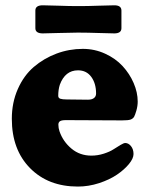

<svg xmlns="http://www.w3.org/2000/svg" viewBox="-20 -684 561 721"><path d="M269 -561.5Q241.7 -561.5 200 -560.1Q158.2 -558.6 140.6 -558.6Q112.8 -558.6 112.8 -578.1V-644.5Q112.8 -664.1 140.6 -664.1Q158.2 -664.1 200 -662.6Q241.7 -661.1 269 -661.1H279.3Q308.6 -661.1 350.3 -662.6Q392.1 -664.1 409.2 -664.1Q436 -664.1 436 -644.5V-578.1Q436 -558.6 409.2 -558.6Q392.1 -558.6 350.3 -560.1Q308.6 -561.5 279.3 -561.5ZM291 -500.5Q335.4 -500.5 374.8 -482.4Q414.1 -464.4 440.4 -435.8Q466.8 -407.2 481.9 -372.1Q497.1 -336.9 497.1 -302.7Q497.1 -286.1 492.2 -269Q487.3 -252 483.4 -245.1Q478.5 -237.8 470 -234.9Q461.4 -231.9 438 -231.9L227.5 -232.9Q211.9 -232.9 205.6 -229Q199.2 -225.1 199.2 -215.8Q199.2 -203.1 203.6 -190.4Q216.8 -152.3 248.3 -126Q279.8 -99.6 323.2 -99.6Q346.7 -99.6 369.6 -106.9Q392.6 -114.3 406.2 -123.3Q419.9 -132.3 432.4 -139.6Q444.8 -147 450.2 -147Q462.4 -147 471.9 -135.3Q481.4 -123.5 481.4 -105.5Q481.4 -88.9 464.1 -67.9Q446.8 -46.9 419.2 -28.1Q391.6 -9.3 352.1 3.7Q312.5 16.6 272.5 16.6Q161.1 16.6 92.8 -52.7Q24.4 -122.1 24.4 -237.8Q24.4 -298.8 46.9 -349.6Q69.3 -400.4 106.9 -432.6Q144.5 -464.8 192.1 -482.7Q239.7 -500.5 291 -500.5ZM310.1 -309.6Q324.7 -309.6 332.8 -315.7Q340.8 -321.8 340.8 -333Q340.8 -370.6 322.8 -395.3Q304.7 -419.9 272.9 -419.9Q224.6 -419.9 204.6 -365.7Q198.7 -347.2 198.7 -324.2Q198.7 -315.9 206.5 -313.2Q214.4 -310.5 231.4 -310.5Z"/></svg>

Font: Cooper* ExtraBold
Style: Regular
Weight: 800
Designer: Owen Earl
Foundry: indestructible type*
Version: Version 0.001